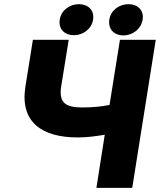

<svg xmlns="http://www.w3.org/2000/svg" viewBox="-20 -902 768 922"><path d="M102 -486C75 -315 182 -242 353 -242C398 -242 441 -248 483 -255L443 0H615L728 -711H556L506 -398C467 -390 420 -386 376 -386C297 -386 261 -406 274 -488L310 -711H138ZM267 -808C260 -761 291 -733 335 -733C378 -733 420 -762 427 -808C434 -853 403 -882 359 -882C316 -882 274 -854 267 -808ZM505 -808C498 -762 528 -732 573 -732C617 -732 658 -763 665 -808C672 -853 641 -882 597 -882C554 -882 512 -854 505 -808Z"/></svg>

Font: Asimov Pro
Style: UltObl
Weight: 900
Designer: Google
Version: Version 2.000980; 2014